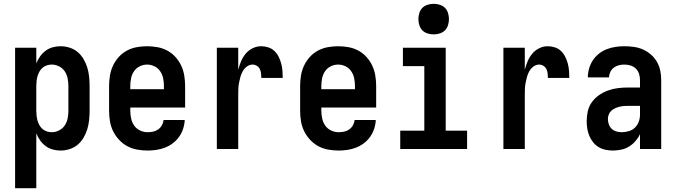

<svg xmlns="http://www.w3.org/2000/svg" viewBox="-20 -780 3540 1005"><path d="M59 205V-530H170V-448Q178 -468 190 -485Q202 -502 219 -514.5Q236 -527 256 -532.5Q276 -538 297 -538Q321 -538 344.5 -530.5Q368 -523 386.5 -507.5Q405 -492 417.5 -470.5Q430 -449 437 -426Q444 -403 446.5 -378.5Q449 -354 449 -330V-200Q449 -176 446.5 -151.5Q444 -127 437 -104Q430 -81 417.5 -59.5Q405 -38 386.5 -22.5Q368 -7 344.5 0.5Q321 8 297 8Q276 8 256 2.5Q236 -3 219 -15.5Q202 -28 190 -45Q178 -62 170 -82V205ZM251 -88Q271 -88 289.5 -97.5Q308 -107 319 -123.5Q330 -140 334 -160Q338 -180 338 -200V-330Q338 -350 334 -370Q330 -390 319 -406.5Q308 -423 289.5 -432.5Q271 -442 251 -442Q238 -442 225.5 -438Q213 -434 203 -425.5Q193 -417 186.5 -405.5Q180 -394 176.5 -381.5Q173 -369 171.5 -356Q170 -343 170 -330V-200Q170 -187 171.5 -174Q173 -161 176.5 -148.5Q180 -136 186.5 -124.5Q193 -113 203 -104.5Q213 -96 225.5 -92Q238 -88 251 -88Z M752 8Q725 8 697.5 3Q670 -2 646 -15Q622 -28 603 -48.5Q584 -69 572 -93.5Q560 -118 555.5 -145.5Q551 -173 551 -200V-330Q551 -357 555.5 -384.5Q560 -412 571.5 -436.5Q583 -461 601.5 -481.5Q620 -502 644 -515Q668 -528 695.5 -533Q723 -538 750 -538Q777 -538 804.5 -533Q832 -528 856 -515Q880 -502 898.5 -481.5Q917 -461 928.5 -436.5Q940 -412 944.5 -384.5Q949 -357 949 -330V-217H662V-200Q662 -180 666.5 -159.5Q671 -139 682.5 -122.5Q694 -106 713 -97Q732 -88 752 -88Q767 -88 781.5 -91Q796 -94 808 -102.5Q820 -111 827.5 -124.5Q835 -138 836 -152H947Q946 -129 938.5 -106Q931 -83 917.5 -64Q904 -45 885 -30.5Q866 -16 844 -7.5Q822 1 799 4.5Q776 8 752 8ZM662 -313H838V-330Q838 -350 834 -370Q830 -390 818.5 -407Q807 -424 788.5 -433Q770 -442 750 -442Q730 -442 711.5 -433Q693 -424 681.5 -407Q670 -390 666 -370Q662 -350 662 -330Z M1115 0V-530H1227V-415Q1233 -438 1242 -459.5Q1251 -481 1266 -499Q1281 -517 1302.5 -527.5Q1324 -538 1347 -538Q1366 -538 1384.5 -532Q1403 -526 1416.5 -513Q1430 -500 1438.5 -483Q1447 -466 1452 -447.5Q1457 -429 1458.5 -410Q1460 -391 1460 -372H1348Q1348 -384 1346.5 -396Q1345 -408 1340 -418.5Q1335 -429 1324.5 -435.5Q1314 -442 1302 -442Q1286 -442 1272.5 -432Q1259 -422 1251 -408Q1243 -394 1238.5 -378Q1234 -362 1231 -346Q1228 -330 1227.5 -313.5Q1227 -297 1227 -281V0Z M1752 8Q1725 8 1697.5 3Q1670 -2 1646 -15Q1622 -28 1603 -48.5Q1584 -69 1572 -93.5Q1560 -118 1555.5 -145.5Q1551 -173 1551 -200V-330Q1551 -357 1555.5 -384.5Q1560 -412 1571.5 -436.5Q1583 -461 1601.5 -481.5Q1620 -502 1644 -515Q1668 -528 1695.5 -533Q1723 -538 1750 -538Q1777 -538 1804.5 -533Q1832 -528 1856 -515Q1880 -502 1898.5 -481.5Q1917 -461 1928.5 -436.5Q1940 -412 1944.5 -384.5Q1949 -357 1949 -330V-217H1662V-200Q1662 -180 1666.5 -159.5Q1671 -139 1682.5 -122.5Q1694 -106 1713 -97Q1732 -88 1752 -88Q1767 -88 1781.5 -91Q1796 -94 1808 -102.5Q1820 -111 1827.5 -124.5Q1835 -138 1836 -152H1947Q1946 -129 1938.5 -106Q1931 -83 1917.5 -64Q1904 -45 1885 -30.5Q1866 -16 1844 -7.5Q1822 1 1799 4.5Q1776 8 1752 8ZM1662 -313H1838V-330Q1838 -350 1834 -370Q1830 -390 1818.5 -407Q1807 -424 1788.5 -433Q1770 -442 1750 -442Q1730 -442 1711.5 -433Q1693 -424 1681.5 -407Q1670 -390 1666 -370Q1662 -350 1662 -330Z M2075 0V-96H2201V-434H2089V-530H2313V-96H2425V0ZM2250 -600Q2234 -600 2218 -605Q2202 -610 2191 -621Q2180 -632 2175 -648Q2170 -664 2170 -680Q2170 -696 2175 -712Q2180 -728 2191 -739Q2202 -750 2218 -755Q2234 -760 2250 -760Q2266 -760 2282 -755Q2298 -750 2309 -739Q2320 -728 2325 -712Q2330 -696 2330 -680Q2330 -664 2325 -648Q2320 -632 2309 -621Q2298 -610 2282 -605Q2266 -600 2250 -600Z M2615 0V-530H2727V-415Q2733 -438 2742 -459.5Q2751 -481 2766 -499Q2781 -517 2802.5 -527.5Q2824 -538 2847 -538Q2866 -538 2884.5 -532Q2903 -526 2916.5 -513Q2930 -500 2938.5 -483Q2947 -466 2952 -447.5Q2957 -429 2958.5 -410Q2960 -391 2960 -372H2848Q2848 -384 2846.5 -396Q2845 -408 2840 -418.5Q2835 -429 2824.5 -435.5Q2814 -442 2802 -442Q2786 -442 2772.5 -432Q2759 -422 2751 -408Q2743 -394 2738.5 -378Q2734 -362 2731 -346Q2728 -330 2727.5 -313.5Q2727 -297 2727 -281V0Z M3189 8Q3169 8 3149.5 4Q3130 0 3113.5 -10Q3097 -20 3084.5 -35.5Q3072 -51 3064.5 -69.5Q3057 -88 3054 -107Q3051 -126 3051 -146Q3051 -173 3057 -199Q3063 -225 3079 -246.5Q3095 -268 3117 -283Q3139 -298 3164.5 -307Q3190 -316 3216.5 -319Q3243 -322 3269 -322H3330V-361Q3330 -378 3325 -393.5Q3320 -409 3308.5 -420.5Q3297 -432 3281 -437Q3265 -442 3248 -442Q3234 -442 3219.5 -438.5Q3205 -435 3193 -426Q3181 -417 3174.5 -403Q3168 -389 3168 -375H3057Q3057 -398 3063.5 -421Q3070 -444 3083 -464Q3096 -484 3115 -499Q3134 -514 3156 -522.5Q3178 -531 3201.5 -534.5Q3225 -538 3248 -538Q3273 -538 3298 -534.5Q3323 -531 3345.5 -521Q3368 -511 3387 -494.5Q3406 -478 3418.5 -456.5Q3431 -435 3436 -410.5Q3441 -386 3441 -361V0H3330V-78Q3325 -68 3323.5 -65.5Q3322 -63 3319 -58.5Q3316 -54 3312.5 -49.5Q3309 -45 3305.5 -41Q3302 -37 3298 -33Q3294 -29 3290 -25.5Q3286 -22 3281.5 -19Q3277 -16 3272.5 -13Q3268 -10 3263 -7.5Q3258 -5 3253 -3Q3248 -1 3242.5 0.5Q3237 2 3232 3Q3227 4 3221.5 5Q3216 6 3210.5 6.5Q3205 7 3199.5 7.5Q3194 8 3189 8ZM3234 -88Q3253 -88 3271.5 -93.5Q3290 -99 3303.5 -112Q3317 -125 3323.5 -143Q3330 -161 3330 -180V-226H3269Q3257 -226 3245 -225Q3233 -224 3221.5 -221Q3210 -218 3199 -213Q3188 -208 3179.5 -200Q3171 -192 3166.5 -180.5Q3162 -169 3162 -157Q3162 -143 3167 -129Q3172 -115 3182 -105.5Q3192 -96 3206 -92Q3220 -88 3234 -88Z"/></svg>

Font: iosevka_custom_sans_ss08
Style: Bold
Weight: 700
Designer: Belleve Invis
Foundry: Belleve Invis
Version: Version 10.3.0; ttfautohint (v1.8.3)